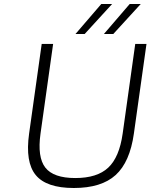

<svg xmlns="http://www.w3.org/2000/svg" viewBox="-20 -920 752 960"><path d="M125.5 -252 188.5 -700.2H245.6L182.6 -252Q166 -133.8 206.8 -81.8Q247.6 -29.8 356.4 -29.8Q465.8 -29.8 521.2 -81.8Q576.7 -133.8 593.3 -252L656.2 -700.2H712.4L649.4 -252Q629.4 -109.4 558.1 -44.7Q486.8 20 349.1 20Q211.9 20 158.7 -44.7Q105.5 -109.4 125.5 -252ZM357.4 -750 486.3 -899.9H540.5L403.3 -750ZM499.5 -750 628.4 -899.9H683.6L546.4 -750Z"/></svg>

Font: Fivo Sans Light
Style: Regular
Weight: 300
Designer: Alexander Slobzheninov
Foundry: Alexander Slobzheninov
Version: 1.0